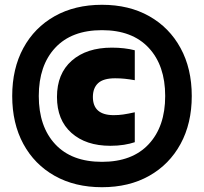

<svg xmlns="http://www.w3.org/2000/svg" viewBox="-20 -771 852 802"><path d="M406 11Q293 11 208.5 -36.5Q124 -84 77.5 -169.8Q31 -255.5 31 -370Q31 -484.5 77.5 -570.2Q124 -656 208.5 -703.5Q293 -751 406 -751Q519 -751 603.2 -703.5Q687.5 -656 734.2 -570.2Q781 -484.5 781 -370Q781 -255.5 734.2 -169.8Q687.5 -84 603.2 -36.5Q519 11 406 11ZM406 -95Q532.5 -95 601.2 -168.8Q670 -242.5 670 -370Q670 -497.5 601.2 -571.2Q532.5 -645 406 -645Q279 -645 210.5 -571.2Q142 -497.5 142 -370Q142 -242.5 210.5 -168.8Q279 -95 406 -95ZM441 -162Q339 -162 278.5 -215.8Q218 -269.5 218 -366Q218 -463.5 280 -517.8Q342 -572 447 -572Q474.5 -572 498.2 -569.2Q522 -566.5 543 -561V-436Q520.5 -440 501.2 -442Q482 -444 461 -444Q412 -444 390 -423.8Q368 -403.5 368 -366Q368 -290 455 -290Q476 -290 494.8 -292.8Q513.5 -295.5 543 -302V-177Q524 -170.5 497.8 -166.2Q471.5 -162 441 -162Z"/></svg>

Font: Encode Sans SmCnd Black
Style: Regular
Weight: 900
Width: 4
Designer: Multiple Designers
Foundry: Impallari Type
Version: Version 3.002; ttfautohint (v1.8.3) -l 8 -r 50 -G 200 -x 14 